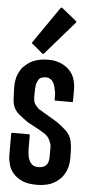

<svg xmlns="http://www.w3.org/2000/svg" viewBox="-64 -1016 527 1057"><g transform="rotate(5 200.0 -487.5)"><path d="M352.5 -159.2Q352.5 -140.6 349.6 -123Q346.7 -105.5 340.8 -90.8Q335 -76.2 326.2 -62.5Q318.4 -49.8 306.6 -39.1Q295.9 -28.3 282.2 -20.5Q268.6 -11.7 252.9 -5.9Q238.3 -1 219.7 2Q202.1 4.9 182.6 4.9Q159.2 4.9 138.7 2Q118.2 -1 102.5 -7.8Q86.9 -14.6 74.2 -23.4Q61.5 -32.2 51.8 -43Q42 -53.7 35.2 -65.4Q28.3 -78.1 24.4 -91.8Q21.5 -105.5 18.6 -119.1Q16.6 -132.8 16.6 -146.5Q16.6 -185.5 16.6 -263.7Q16.6 -266.6 18.6 -267.6Q19.5 -268.6 21.5 -268.6Q52.7 -268.6 114.3 -268.6Q116.2 -268.6 117.2 -267.6Q119.1 -266.6 119.1 -263.7Q119.1 -255.9 119.1 -239.3Q119.1 -224.6 119.1 -195.3Q120.1 -165 122.1 -155.3Q123 -144.5 126 -135.7Q128.9 -127 132.8 -120.1Q136.7 -113.3 141.6 -108.4Q145.5 -102.5 152.3 -99.6Q158.2 -95.7 165 -94.7Q172.9 -92.8 181.6 -92.8Q195.3 -92.8 206.1 -96.7Q216.8 -100.6 223.6 -107.4Q230.5 -115.2 234.4 -126Q238.3 -136.7 238.3 -152.3Q238.3 -154.3 238.3 -158.2Q238.3 -161.1 238.3 -166Q238.3 -176.8 238.3 -191.4Q238.3 -205.1 238.3 -212.9Q237.3 -227.5 227.5 -247.1Q218.8 -266.6 198.2 -280.3Q168.9 -298.8 136.7 -315.4Q104.5 -333 103.5 -333Q69.3 -357.4 50.8 -373Q32.2 -388.7 22.5 -410.2Q13.7 -429.7 12.7 -461.9Q10.7 -495.1 10.7 -517.6Q10.7 -519.5 10.7 -522.5Q10.7 -542 13.7 -558.6Q16.6 -576.2 22.5 -590.8Q29.3 -605.5 37.1 -619.1Q45.9 -632.8 58.6 -642.6Q70.3 -653.3 84 -662.1Q96.7 -669.9 113.3 -675.8Q127.9 -680.7 145.5 -683.6Q163.1 -686.5 182.6 -686.5Q208 -686.5 222.7 -683.6Q238.3 -679.7 253.9 -673.8Q269.5 -667 282.2 -658.2Q294.9 -649.4 304.7 -638.7Q314.5 -627.9 321.3 -616.2Q328.1 -603.5 332 -589.8Q335.9 -576.2 337.9 -562.5Q339.8 -548.8 339.8 -535.2Q339.8 -513.7 339.8 -470.7Q339.8 -468.8 338.9 -466.8Q336.9 -465.8 335 -465.8Q303.7 -465.8 243.2 -465.8Q240.2 -465.8 239.3 -466.8Q238.3 -468.8 238.3 -470.7Q238.3 -479.5 238.3 -496.1Q238.3 -505.9 237.3 -509.8Q236.3 -513.7 236.3 -517.6Q235.4 -519.5 234.4 -521.5Q234.4 -523.4 233.4 -527.3Q232.4 -537.1 229.5 -545.9Q226.6 -554.7 222.7 -561.5Q218.8 -568.4 214.8 -574.2Q210 -579.1 204.1 -582Q202.1 -583 200.2 -584Q195.3 -586.9 192.4 -587.9Q189.5 -588.9 182.6 -588.9Q168 -588.9 159.2 -585.9Q150.4 -584 143.6 -577.1Q136.7 -568.4 131.8 -555.7Q127 -543 127 -530.3Q127 -528.3 126 -524.4Q126 -521.5 126 -516.6Q125 -503.9 125 -485.4Q125 -466.8 127 -456.1Q129.9 -440.4 139.6 -429.7Q149.4 -418 156.2 -412.1Q156.2 -411.1 157.2 -411.1Q159.2 -409.2 195.3 -388.7Q230.5 -367.2 260.7 -349.6Q293.9 -326.2 311.5 -308.6Q330.1 -292 339.8 -269.5Q347.7 -250 350.6 -219.7Q352.5 -189.5 352.5 -159.2ZM88.9 -767.6Q86.9 -769.5 86.9 -771.5Q86.9 -771.5 86.9 -772.5Q86.9 -773.4 87.9 -774.4Q134.8 -841.8 227.5 -976.6Q228.5 -977.5 229.5 -978.5Q231.4 -978.5 231.4 -978.5Q233.4 -978.5 234.4 -978.5Q235.4 -978.5 236.3 -977.5Q263.7 -956.1 317.4 -912.1Q318.4 -911.1 319.3 -910.2Q320.3 -908.2 320.3 -908.2Q320.3 -906.2 319.3 -905.3Q319.3 -904.3 319.3 -904.3Q264.6 -841.8 157.2 -717.8Q156.2 -716.8 155.3 -716.8Q153.3 -715.8 153.3 -715.8Q152.3 -715.8 151.4 -715.8Q150.4 -715.8 149.4 -716.8Q129.9 -734.4 88.9 -767.6Z"/></g></svg>

Font: Typeface
Style: Regular
Weight: 400
Version: Version 1.0